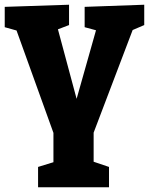

<svg xmlns="http://www.w3.org/2000/svg" viewBox="-24 -562 630 812"><path d="M437 144V230H137V144L202 124V0L46 -433L-4 -447V-533L268 -542V-456L221 -438L300 -144L382 -434L334 -447V-533L586 -542V-456L537 -435L372 -1V122Z"/></svg>

Font: Bitter ExtraBold
Style: Regular
Weight: 800
Designer: Sol Matas, and Bitter project Authors
Foundry: Sol Matas
Version: Version 2.001